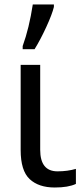

<svg xmlns="http://www.w3.org/2000/svg" viewBox="-20 -825 366 855"><path d="M81 -606V-620Q110 -700 126 -805H220V-794Q212 -761 186 -704.5Q160 -648 134 -606ZM159 -536V-158Q159 -62 236 -62Q281 -62 318 -73V-6Q284 10 224 10Q152 10 112 -27.5Q72 -65 72 -157V-536Z"/></svg>

Font: Advent Sans Logo
Style: Regular
Weight: 400
Designer: Types & Symbols
Foundry: Types & Symbols
Version: Version 1.002